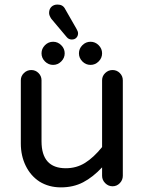

<svg xmlns="http://www.w3.org/2000/svg" viewBox="-20 -811 635 842"><path d="M272.5 -648.4 205.1 -728.5Q195.3 -743.2 195.3 -753.9Q195.3 -771.5 205.6 -781.2Q215.8 -791 232.4 -791Q255.9 -791 265.6 -771.5L315.4 -684.6Q322.3 -672.9 322.3 -665Q322.3 -653.3 314.9 -645.5Q307.6 -637.7 294.9 -637.7Q281.2 -637.7 272.5 -648.4ZM162.1 -577.1Q162.1 -597.7 177.2 -612.8Q192.4 -627.9 212.9 -627.9Q233.4 -627.9 248.5 -612.8Q263.7 -597.7 263.7 -577.1Q263.7 -556.6 248.5 -541.5Q233.4 -526.4 212.9 -526.4Q192.4 -526.4 177.2 -541.5Q162.1 -556.6 162.1 -577.1ZM326.2 -577.1Q326.2 -597.7 341.3 -612.8Q356.4 -627.9 377 -627.9Q397.5 -627.9 412.6 -612.8Q427.7 -597.7 427.7 -577.1Q427.7 -556.6 412.6 -541.5Q397.5 -526.4 377 -526.4Q356.4 -526.4 341.3 -541.5Q326.2 -556.6 326.2 -577.1ZM153.3 -14.6Q114.3 -40 92.8 -84Q71.3 -127.9 71.3 -181.6V-459Q71.3 -477.5 85 -490.7Q98.6 -503.9 117.2 -503.9Q135.7 -503.9 148.9 -490.7Q162.1 -477.5 162.1 -459V-191.4Q162.1 -73.2 268.6 -73.2Q315.4 -73.2 353 -96.7Q390.6 -120.1 427.7 -166V-459Q427.7 -477.5 441.4 -490.7Q455.1 -503.9 473.6 -503.9Q492.2 -503.9 505.4 -490.7Q518.6 -477.5 518.6 -459V-40Q518.6 -21.5 505.4 -7.8Q492.2 5.9 473.6 5.9Q455.1 5.9 441.4 -7.8Q427.7 -21.5 427.7 -40V-77.1Q387.7 -34.2 344.7 -11.7Q301.8 10.7 247.1 10.7Q194.3 10.7 153.3 -14.6Z"/></svg>

Font: KTXP_ComRound
Style: Medium
Weight: 500
Version: Version 1.01;May 16, 2022;FontCreator 13.0.0.2683 64-bit